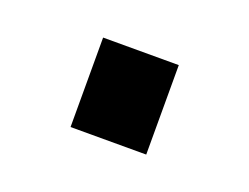

<svg xmlns="http://www.w3.org/2000/svg" viewBox="-40 -196 340 262"><g transform="rotate(20 130.0 -65.0)"><path d="M185.1 0H75.2V-129.9H185.1Z"/></g></svg>

Font: Unica One
Style: Bold
Weight: 400
Designer: Eduardo Rodriguez Tunni
Foundry: Eduardo Rodriguez Tunni
Version: Version 1.001